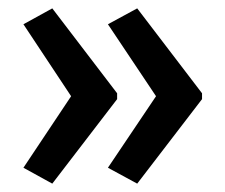

<svg xmlns="http://www.w3.org/2000/svg" viewBox="-20 -497 537 459"><path d="M463 -260 308 -58 238 -96 353 -267 238 -439 308 -477 463 -274ZM260 -260 105 -58 36 -96 150 -267 36 -439 105 -477 260 -274Z"/></svg>

Font: Noto Sans Arabic UI Cn Md
Style: Regular
Weight: 500
Width: 3
Designer: Monotype Design Team, Nadine Chahine and Nizar Qandah
Foundry: Monotype Imaging Inc.
Version: Version 2.010; ttfautohint (v1.8.4.7-5d5b)